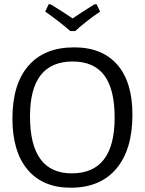

<svg xmlns="http://www.w3.org/2000/svg" viewBox="-20 -868 675 896"><path d="M527.5 -566C480.5 -620 413.3 -647 326 -647C233.3 -647 162.2 -618.3 112.5 -561C62.8 -503.7 38 -421.7 38 -315C38 -211.7 61.7 -132 109 -76C156.3 -20 223.3 8 310 8C402 8 473 -21.7 523 -81C573 -140.3 598 -224.3 598 -333C598 -434.3 574.5 -512 527.5 -566ZM120 -325C120 -495.7 186.3 -581 319 -581C385 -581 434.2 -559.5 466.5 -516.5C498.8 -473.5 515 -407.7 515 -319C515 -145.7 448.3 -59 315 -59C185 -59 120 -147.7 120 -325ZM331 -723C363.7 -753 402.3 -783.3 447 -814L431 -848H421C379 -822 345 -800 319 -782C287.7 -803.3 253.3 -825.3 216 -848H207L191 -814C239 -780 278 -749.7 308 -723Z"/></svg>

Font: Alegreya Sans SC
Style: Regular
Weight: 400
Designer: Juan Pablo del Peral
Foundry: Huerta Tipografica
Version: Version 1.000;PS 001.000;hotconv 1.0.70;makeotf.lib2.5.58329